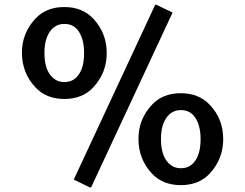

<svg xmlns="http://www.w3.org/2000/svg" viewBox="-20 -777 1042 816"><path d="M337.4 -551.8Q337.4 -614.7 310.1 -649.4Q289.6 -675.3 253.4 -675.3Q219.2 -675.3 197.3 -649.4Q168.9 -616.2 168.9 -551.8Q168.9 -486.3 197.3 -454.1Q219.7 -428.2 253.4 -428.2Q288.6 -428.2 310.1 -454.1Q337.4 -486.8 337.4 -551.8ZM73.2 -553.2Q73.2 -636.7 130.9 -698.2Q176.8 -747.1 253.4 -747.1Q329.6 -747.1 376 -698.2Q433.6 -636.7 433.6 -551.8Q433.6 -466.8 376 -405.3Q330.1 -356.4 253.4 -356.4Q176.8 -356.4 130.9 -405.3Q73.2 -466.8 73.2 -553.2ZM832.5 -185.5Q832.5 -248.5 805.2 -283.2Q784.7 -309.1 748.5 -309.1Q714.4 -309.1 692.4 -283.2Q664.1 -250 664.1 -185.5Q664.1 -120.6 692.4 -87.9Q714.8 -62 748.5 -62Q783.7 -62 805.2 -87.9Q832.5 -121.1 832.5 -185.5ZM568.4 -187Q568.4 -270.5 626 -332Q671.9 -380.9 748.5 -380.9Q824.7 -380.9 871.1 -332Q928.7 -272 928.7 -185.5Q928.7 -101.6 871.1 -39.1Q825.2 9.8 748.5 9.8Q671.9 9.8 626 -39.1Q568.4 -100.6 568.4 -187ZM362.3 19.5 293.5 -13.7 639.6 -756.8H644.5L713.4 -723.6L367.2 19.5Z"/></svg>

Font: Nova Oval
Style: Book
Weight: 400
Version: Version 2.000